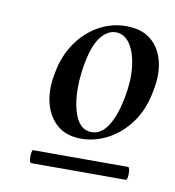

<svg xmlns="http://www.w3.org/2000/svg" viewBox="-51 -677 402 440"><g transform="rotate(10 150.0 -456.5)"><path d="M152 -358Q116 -358 94.5 -377.5Q73 -397 66 -428.5Q59 -460 67 -497Q74 -536 94.5 -566Q115 -596 145 -613Q175 -630 209 -630Q246 -630 267.5 -612Q289 -594 296.5 -563.5Q304 -533 296 -495Q288 -450 265.5 -419.5Q243 -389 213 -373.5Q183 -358 152 -358ZM49 -283Q46 -283 45 -290.5Q44 -298 45 -305.5Q46 -313 48 -313H269Q272 -313 273 -305.5Q274 -298 273 -290.5Q272 -283 269 -283ZM173 -377Q195 -377 210.5 -401Q226 -425 234 -467Q242 -506 238.5 -539Q235 -572 222 -592Q209 -612 188 -612Q169 -612 153 -591.5Q137 -571 129 -524Q119 -463 130.5 -420Q142 -377 173 -377Z"/></g></svg>

Font: Cormorant Light
Style: Italic
Weight: 300
Italic angle: -10°
Designer: Christian Thalmann (Catharsis Fonts)
Foundry: Catharsis Fonts
Version: Version 4.000